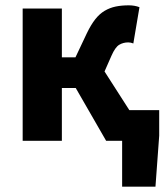

<svg xmlns="http://www.w3.org/2000/svg" viewBox="-20 -528 628 720"><path d="M438 172V0H378L264 -198H212V0H65V-496H212V-313H263L306 -404Q321 -435 337 -455.5Q353 -476 372.5 -487.5Q392 -499 414 -503.5Q436 -508 463 -508Q485 -508 503 -501L480 -365Q475 -367 470.5 -368Q466 -369 461 -369Q442 -369 427 -360Q412 -351 398 -319L372 -260L465 -115H577V-19L563 172Z"/></svg>

Font: Giro Regular
Style: Bold
Weight: 700
Designer: Paul D. Hunt
Foundry: Adobe Systems Incorporated
Version: Version 1.000;PS 1.0;hotconv 1.0.88;makeotf.lib2.5.647800